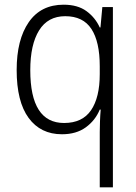

<svg xmlns="http://www.w3.org/2000/svg" viewBox="-20 -655 581 818"><path d="M405 -93Q405 -111 406 -138.5Q407 -166 409 -188H405Q386 -142 345.5 -112.5Q305 -83 244 -83Q153 -83 102 -152.5Q51 -222 51 -357Q51 -486 102.5 -560.5Q154 -635 251 -635Q311 -635 348.5 -607.5Q386 -580 405 -538H408L416 -625H461V143H405ZM253 -131Q331 -131 368 -185.5Q405 -240 405 -339V-373Q405 -477 369.5 -531.5Q334 -586 258 -586Q184 -586 146.5 -525.5Q109 -465 109 -356Q109 -131 253 -131Z"/></svg>

Font: Noto Sans Telugu UI SemiCondensed Light
Style: Regular
Weight: 300
Width: 4
Designer: Jelle Bosma - Monotype Design Team
Foundry: Monotype Imaging Inc.
Version: Version 2.005; ttfautohint (v1.8.4.7-5d5b)